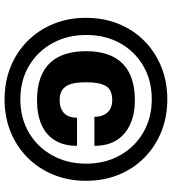

<svg xmlns="http://www.w3.org/2000/svg" viewBox="24 -764 752 840"><g transform="rotate(90 400.0 -344.0)"><path d="M415 12Q337 12 272 -14.5Q207 -41 159 -89Q111 -137 84.5 -202Q58 -267 58 -344Q58 -422 84.5 -487Q111 -552 159 -599.5Q207 -647 272 -673.5Q337 -700 415 -700Q492 -700 557 -673.5Q622 -647 670 -599.5Q718 -552 744.5 -487Q771 -422 771 -344Q771 -267 744.5 -202Q718 -137 670 -89Q622 -41 557 -14.5Q492 12 415 12ZM419 -130Q348 -130 300 -154Q252 -178 228 -226Q204 -274 204 -345Q204 -415 228 -462.5Q252 -510 300 -534Q348 -558 419 -558Q479 -558 524 -537.5Q569 -517 593.5 -478Q618 -439 618 -381H491Q491 -405 482.5 -422.5Q474 -440 458 -449.5Q442 -459 418 -459Q373 -459 356.5 -431.5Q340 -404 340 -348V-343Q340 -303 347.5 -278.5Q355 -254 372 -241.5Q389 -229 417 -229Q443 -229 460.5 -238Q478 -247 486.5 -264Q495 -281 495 -305H618Q618 -248 594.5 -209Q571 -170 526.5 -150Q482 -130 419 -130ZM414 -57Q496 -57 559.5 -94Q623 -131 659.5 -196.5Q696 -262 696 -345Q696 -428 659.5 -493Q623 -558 559.5 -595Q496 -632 414 -632Q332 -632 268.5 -595Q205 -558 169 -493.5Q133 -429 133 -345Q133 -262 169.5 -196.5Q206 -131 269.5 -94Q333 -57 414 -57Z"/></g></svg>

Font: Archivo SemiExpanded Black
Style: Italic
Weight: 900
Width: 6
Italic angle: -10°
Designer: Hector Gatti
Foundry: Omnibus-Type
Version: Version 2.001